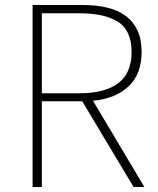

<svg xmlns="http://www.w3.org/2000/svg" viewBox="-20 -746 629 766"><path d="M311 -726Q365 -726 408 -715.5Q451 -705 481.5 -682.5Q512 -660 528.5 -624.5Q545 -589 545 -539Q545 -451 493.5 -402Q442 -353 351 -344L556 0H513L308 -342H147V0H110V-726ZM147 -693V-374H298Q398 -374 451.5 -414Q505 -454 505 -539Q505 -624 451.5 -658.5Q398 -693 298 -693Z"/></svg>

Font: Kinto Sans Thin
Style: Regular
Weight: 100
Designer: Authors: Ryoko NISHIZUKA  (kana & ideographs); Paul D. Hunt (Latin, Greek & Cyrillic); Wenlong ZHANG  (bopomofo); Sandol
Foundry: Adobe Systems Incorporated, ookami Inc.
Version: Version 0.001